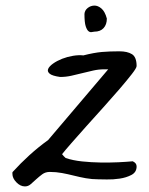

<svg xmlns="http://www.w3.org/2000/svg" viewBox="-20 -666 534 687"><path d="M24.4 -43.9Q24.4 -45.9 24.4 -47.9Q24.4 -49.8 25.4 -50.8Q53.7 -82 85.4 -110.8Q117.2 -139.6 152.3 -165L367.2 -418H353.5Q333 -418 313.5 -413.6Q293.9 -409.2 274.4 -404.3Q254.9 -399.4 235.4 -395Q215.8 -390.6 195.3 -390.6Q167 -394.5 157.7 -402.3Q148.4 -410.2 152.3 -419.4Q156.2 -428.7 169.9 -438.5Q183.6 -448.2 202.1 -455.6Q220.7 -462.9 241.2 -466.3Q261.7 -469.7 278.3 -467.8Q316.4 -477.5 344.2 -480Q372.1 -482.4 407.2 -482.4Q435.5 -482.4 452.1 -472.2Q468.8 -461.9 468.8 -429.7Q468.8 -422.9 451.7 -400.9Q434.6 -378.9 408.2 -348.1Q381.8 -317.4 350.1 -282.2Q318.4 -247.1 288.6 -213.9Q258.8 -180.7 235.4 -153.8Q211.9 -127 202.1 -114.3Q203.1 -112.3 208 -107.4Q212.9 -102.5 214.8 -100.6Q241.2 -91.8 273.9 -88.4Q306.6 -85 339.8 -84.5Q373 -84 403.3 -85.4Q433.6 -86.9 455.1 -88.9Q462.9 -85 465.8 -80.6Q468.8 -76.2 468.8 -70.3Q468.8 -49.8 450.2 -40Q431.6 -30.3 408.2 -26.9Q384.8 -23.4 362.3 -23.9Q339.8 -24.4 332 -24.4Q308.6 -24.4 287.1 -28.3Q265.6 -32.2 244.1 -37.6Q222.7 -43 201.7 -46.9Q180.7 -50.8 158.2 -50.8Q142.6 -50.8 131.3 -42.5Q120.1 -34.2 109.9 -24.9Q99.6 -15.6 90.3 -7.3Q81.1 1 69.3 1Q52.7 1 38.6 -13.7Q24.4 -28.3 24.4 -43.9ZM282.2 -616.2Q283.2 -628.9 293.5 -637.2Q303.7 -645.5 316.9 -646Q330.1 -646.5 342.8 -635.7Q355.5 -625 362.3 -599.6Q362.3 -578.1 350.6 -565.4Q338.9 -552.7 317.4 -552.7Q314.5 -552.7 308.6 -551.3Q302.7 -549.8 296.9 -554.2Q291 -558.6 286.6 -572.3Q282.2 -585.9 282.2 -616.2Z"/></svg>

Font: La Belle Aurore
Style: Regular
Weight: 400
Version: Version 1.001 2001